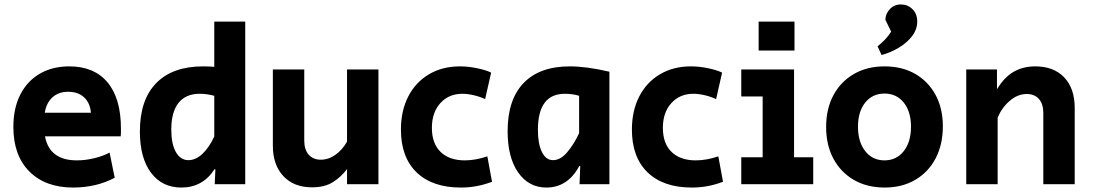

<svg xmlns="http://www.w3.org/2000/svg" viewBox="-20 -827 4905 862"><path d="M308 15Q184 15 112 -57Q40 -129 40 -257Q40 -341 71 -402Q102 -463 158.5 -496Q215 -529 291 -529Q403 -529 463 -457Q523 -385 523 -249Q523 -240 523 -231.5Q523 -223 522 -215H182Q202 -107 325 -107Q363 -107 402.5 -116.5Q442 -126 472 -142L495 -29Q412 15 308 15ZM181 -321H388Q385 -364 358 -389.5Q331 -415 286 -415Q243 -415 215.5 -390Q188 -365 181 -321Z M794 15Q708 15 658 -51.5Q608 -118 608 -237Q608 -379 681.5 -454Q755 -529 891 -529Q905 -529 917 -528.5Q929 -528 942 -527V-730H1081V0H944L947 -67H943Q890 15 794 15ZM826 -108Q858 -108 888 -135.5Q918 -163 942 -214V-397Q908 -406 877 -406Q814 -406 781.5 -365Q749 -324 749 -245Q749 -181 769.5 -144.5Q790 -108 826 -108Z M1381 14Q1299 14 1252 -36.5Q1205 -87 1205 -173V-515H1346V-196Q1346 -155 1366 -132.5Q1386 -110 1420 -110Q1455 -110 1486 -132Q1517 -154 1538 -191V-515H1679V0H1538V-68Q1512 -33 1475 -9.5Q1438 14 1381 14Z M2049 15Q1921 15 1850.5 -53Q1780 -121 1780 -245Q1780 -330 1813 -394Q1846 -458 1906 -493.5Q1966 -529 2045 -529Q2083 -529 2123 -520.5Q2163 -512 2185 -501L2158 -382Q2135 -393 2107 -399.5Q2079 -406 2056 -406Q1995 -406 1957 -364Q1919 -322 1919 -253Q1919 -183 1958 -145Q1997 -107 2067 -107Q2114 -107 2168 -125L2189 -11Q2155 2 2120.5 8.5Q2086 15 2049 15Z M2433 15Q2354 15 2306.5 -52.5Q2259 -120 2259 -238Q2259 -380 2331 -454.5Q2403 -529 2538 -529Q2614 -529 2716 -505V0H2582L2585 -82H2581Q2529 15 2433 15ZM2463 -108Q2496 -108 2526 -143Q2556 -178 2580 -229V-397Q2564 -402 2547 -404Q2530 -406 2516 -406Q2395 -406 2395 -244Q2395 -181 2413 -144.5Q2431 -108 2463 -108Z M3086 15Q2958 15 2887.5 -53Q2817 -121 2817 -245Q2817 -330 2850 -394Q2883 -458 2943 -493.5Q3003 -529 3082 -529Q3120 -529 3160 -520.5Q3200 -512 3222 -501L3195 -382Q3172 -393 3144 -399.5Q3116 -406 3093 -406Q3032 -406 2994 -364Q2956 -322 2956 -253Q2956 -183 2995 -145Q3034 -107 3104 -107Q3151 -107 3205 -125L3226 -11Q3192 2 3157.5 8.5Q3123 15 3086 15Z M3386 -600V-730H3547V-600ZM3308 0V-121H3404V-394H3308V-515H3545V-121H3631V0Z M3952 15Q3873 15 3814 -19Q3755 -53 3722 -114Q3689 -175 3689 -257Q3689 -339 3722 -400Q3755 -461 3814 -495Q3873 -529 3951 -529Q4030 -529 4088.5 -495.5Q4147 -462 4180 -401.5Q4213 -341 4213 -260Q4213 -178 4180.5 -116Q4148 -54 4089 -19.5Q4030 15 3952 15ZM3951 -107Q4005 -107 4037.5 -148.5Q4070 -190 4070 -258Q4070 -326 4037.5 -366.5Q4005 -407 3951 -407Q3897 -407 3864.5 -366.5Q3832 -326 3832 -258Q3832 -190 3864.5 -148.5Q3897 -107 3951 -107ZM3938 -580 3920 -619Q3959 -650 3981 -685L3955 -738Q3955 -764 3974.5 -785.5Q3994 -807 4025 -807Q4055 -807 4076.5 -786Q4098 -765 4098 -731Q4098 -695 4075 -665Q4052 -635 4015.5 -613Q3979 -591 3938 -580Z M4318 0V-515H4456V-426Q4488 -480 4530.5 -504.5Q4573 -529 4628 -529Q4711 -529 4758 -479.5Q4805 -430 4805 -342V0H4664V-320Q4664 -361 4644 -383Q4624 -405 4590 -405Q4549 -405 4513.5 -374.5Q4478 -344 4459 -299V0Z"/></svg>

Font: Secular One
Style: Regular
Weight: 400
Designer: Michal Sahar
Foundry: Hagilda
Version: Version 1.002; ttfautohint (v1.8.4.7-5d5b);gftools[0.9.29]